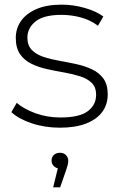

<svg xmlns="http://www.w3.org/2000/svg" viewBox="-20 -546 518 827"><path d="M238 4Q173 4 116.5 -15Q60 -34 29 -63L52 -103Q82 -77 132 -58.5Q182 -40 240 -40Q322 -40 358 -67Q394 -94 394 -138Q394 -170 375.5 -188.5Q357 -207 326 -217Q295 -227 258 -233.5Q221 -240 184 -248Q147 -256 116 -271Q85 -286 66.5 -312.5Q48 -339 48 -383Q48 -423 70 -455Q92 -487 136 -506.5Q180 -526 246 -526Q295 -526 344.5 -512Q394 -498 425 -475L402 -435Q369 -460 328 -471Q287 -482 245 -482Q169 -482 133.5 -454Q98 -426 98 -384Q98 -351 116.5 -331.5Q135 -312 166 -301.5Q197 -291 234 -284.5Q271 -278 308 -270Q345 -262 376 -247.5Q407 -233 425.5 -207.5Q444 -182 444 -139Q444 -96 420.5 -64Q397 -32 351 -14Q305 4 238 4ZM209 261 234 159 238 180Q223 180 212.5 170Q202 160 202 146Q202 131 212 121.5Q222 112 238 112Q255 112 264.5 122.5Q274 133 274 146Q274 155 271.5 165Q269 175 265 186L239 261Z"/></svg>

Font: MOST Montserrat Light
Style: Regular
Weight: 300
Designer: Julieta Ulanovsky
Foundry: Julieta Ulanovsky
Version: Version 8.000;March 11, 2024;FontCreator 15.0.0.2926 64-bit